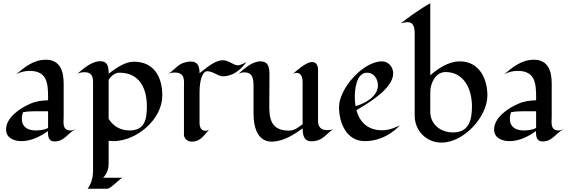

<svg xmlns="http://www.w3.org/2000/svg" viewBox="-20 -853 3468 1170"><path d="M442 -66C432 -62 421 -58 410 -58C375 -58 367 -80 367 -110C367 -122 368 -133 368 -145V-343C368 -418 348 -489 259 -489C186 -489 132 -446 79 -401C104 -414 132 -421 161 -421C265 -421 273 -347 273 -263V-242C236 -241 199 -236 165 -221C104 -195 17 -138 17 -64C17 -11 66 7 111 7C170 7 225 -21 272 -54C272 -25 274 9 312 9C375 9 394 -45 442 -66ZM273 -73C250 -62 224 -58 199 -58C151 -58 113 -77 113 -130C113 -144 116 -157 120 -169C144 -174 169 -175 194 -175C212 -175 273 -175 273 -175Z M969 -271C969 -382 920 -477 796 -477C740 -477 686 -437 642 -404C642 -441 639 -480 591 -480C540 -480 489 -436 452 -404C466 -410 480 -413 495 -413C538 -413 547 -389 547 -350V191C547 257 514 297 514 297C514 297 598 297 633 297C656 297 713 232 727 230H608C608 230 642 202 642 145V5C642 5 661 7 671 7C812 7 969 -125 969 -271ZM875 -204C875 -122 860 -58 769 -58C716 -58 670 -83 642 -129V-366C642 -366 666 -410 708 -410C831 -410 875 -314 875 -204Z M1481 -475C1481 -475 1448 -455 1429 -455C1403 -455 1373 -486 1338 -486C1288 -486 1234 -436 1196 -407C1196 -445 1188 -478 1143 -478C1126 -478 1109 -474 1093 -468C1059 -456 1028 -412 1003 -403C1016 -408 1030 -411 1045 -411C1111 -411 1101 -360 1101 -314V-33C1101 -9 1122 10 1148 10C1208 10 1227 -38 1254 -61C1247 -58 1239 -56 1232 -56C1205 -56 1196 -80 1196 -103V-290C1196 -368 1215 -419 1243 -419C1278 -419 1308 -388 1338 -388C1427 -388 1481 -475 1481 -475Z M2017 -67C2003 -62 1989 -60 1975 -60C1935 -60 1918 -80 1918 -118V-428C1918 -452 1909 -475 1882 -475C1846 -475 1793 -427 1766 -404C1773 -407 1781 -409 1788 -409C1817 -409 1824 -377 1824 -354V-96C1805 -83 1778 -57 1741 -57C1649 -57 1621 -108 1621 -196C1621 -257 1622 -318 1622 -378C1622 -419 1627 -479 1568 -479C1517 -479 1471 -437 1434 -404C1445 -409 1457 -412 1469 -412C1522 -412 1525 -370 1525 -324V-159C1525 -65 1557 10 1635 10C1704 10 1770 -31 1824 -71C1825 -32 1830 8 1877 8C1956 8 1974 -52 2017 -67Z M2417 -90C2417 -90 2364 -59 2309 -59C2226 -59 2173 -104 2152 -182C2223 -223 2376 -313 2376 -406C2376 -444 2348 -479 2308 -479C2191 -479 2046 -312 2046 -201C2046 -104 2091 7 2203 7C2337 7 2417 -90 2417 -90ZM2283 -333C2283 -265 2203 -222 2147 -206C2144 -223 2142 -241 2142 -259C2142 -309 2151 -410 2217 -410C2259 -410 2283 -371 2283 -333Z M2950 -272C2950 -374 2900 -479 2782 -479C2714 -479 2651 -437 2602 -394V-833C2564 -813 2528 -787 2492 -763C2477 -752 2422 -711 2422 -711C2422 -711 2449 -718 2463 -718C2510 -718 2507 -666 2507 -632V-148C2507 -56 2579 16 2670 16C2806 16 2950 -140 2950 -272ZM2856 -206C2856 -116 2835 -46 2740 -46C2662 -46 2602 -98 2602 -171V-292C2602 -347 2635 -414 2695 -414C2810 -414 2856 -306 2856 -206Z M3416 -66C3406 -62 3395 -58 3384 -58C3349 -58 3341 -80 3341 -110C3341 -122 3342 -133 3342 -145V-343C3342 -418 3322 -489 3233 -489C3160 -489 3106 -446 3053 -401C3078 -414 3106 -421 3135 -421C3239 -421 3247 -347 3247 -263V-242C3210 -241 3173 -236 3139 -221C3078 -195 2991 -138 2991 -64C2991 -11 3040 7 3085 7C3144 7 3199 -21 3246 -54C3246 -25 3248 9 3286 9C3349 9 3368 -45 3416 -66ZM3247 -73C3224 -62 3198 -58 3173 -58C3125 -58 3087 -77 3087 -130C3087 -144 3090 -157 3094 -169C3118 -174 3143 -175 3168 -175C3186 -175 3247 -175 3247 -175Z"/></svg>

Font: Fondamento
Style: Regular
Weight: 400
Designer: Astigmatic (AOETI)
Foundry: Astigmatic (AOETI)
Version: Version 1.001